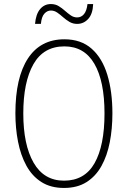

<svg xmlns="http://www.w3.org/2000/svg" viewBox="-20 -918 631 948"><path d="M535 -358Q535 -282 522 -215.5Q509 -149 481 -98.5Q453 -48 407.5 -19Q362 10 296 10Q230 10 184 -19.5Q138 -49 110 -100.5Q82 -152 69 -218.5Q56 -285 56 -358Q56 -535 118 -629.5Q180 -724 298 -724Q380 -724 432.5 -677.5Q485 -631 510 -548.5Q535 -466 535 -358ZM95 -358Q95 -203 146 -114.5Q197 -26 296 -26Q398 -26 447 -112.5Q496 -199 496 -358Q496 -517 446 -603Q396 -689 298 -689Q195 -689 145 -601Q95 -513 95 -358ZM153 -800Q157 -848 178 -873Q199 -898 231 -898Q253 -898 269.5 -888Q286 -878 300.5 -865Q315 -852 329.5 -842Q344 -832 361 -832Q381 -832 394.5 -848Q408 -864 412 -898H440Q438 -849 415.5 -824.5Q393 -800 361 -800Q340 -800 323 -810Q306 -820 291.5 -833Q277 -846 262.5 -856Q248 -866 231 -866Q213 -866 199 -850.5Q185 -835 182 -800Z"/></svg>

Font: Noto Sans Telugu Condensed ExtraLight
Style: Regular
Weight: 200
Width: 3
Designer: Jelle Bosma - Monotype Design Team
Foundry: Monotype Imaging Inc.
Version: Version 2.005; ttfautohint (v1.8.4.7-5d5b)